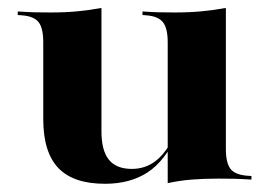

<svg xmlns="http://www.w3.org/2000/svg" viewBox="-20 -448 667 479"><path d="M233.1 -419.4V-209.7H87.9V-342.7Q87.9 -377.4 76.6 -392.3Q65.3 -407.3 35.5 -409.7L24.2 -410.5V-419.4Q50 -417.7 66.9 -417.3Q83.9 -416.9 106.5 -416.9Q143.5 -416.9 173.4 -419.8Q203.2 -422.6 233.1 -428.2ZM233.1 -209.7V-120.2Q233.1 -72.6 251.6 -49.6Q270.2 -26.6 308.9 -26.6Q343.5 -26.6 369.8 -47.6Q396 -68.5 417.7 -114.5L420.2 -109.7Q391.9 -46.8 348.4 -18.1Q304.8 10.5 241.9 10.5Q162.9 10.5 125.4 -29Q87.9 -68.5 87.9 -150.8V-209.7ZM398.4 0V-209.7H543.5V-76.6Q543.5 -41.9 554.8 -27Q566.1 -12.1 596 -9.7L607.3 -8.9V0Q581.5 -1.6 564.5 -2Q547.6 -2.4 525 -2.4Q488.7 -2.4 458.5 0Q428.2 2.4 398.4 8.9ZM543.5 -419.4V-209.7H398.4V-342.7Q398.4 -377.4 386.7 -392.3Q375 -407.3 346 -409.7L335.5 -410.5V-419.4Q360.5 -417.7 377.4 -417.3Q394.4 -416.9 416.9 -416.9Q453.2 -416.9 483.1 -419.8Q512.9 -422.6 543.5 -428.2Z"/></svg>

Font: Playfair 144pt SemiExpanded Black
Style: Regular
Weight: 900
Width: 6
Designer: Claus Eggers Sørensen
Foundry: Claus Eggers Sørensen
Version: Version 2.203